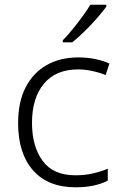

<svg xmlns="http://www.w3.org/2000/svg" viewBox="-20 -786 516 816"><path d="M301 10Q184 10 120.5 -62Q57 -134 57 -263Q57 -353 89 -415Q121 -477 178.5 -509.5Q236 -542 313 -542Q351 -542 385 -535Q419 -528 445 -516L429 -467Q402 -478 371 -484.5Q340 -491 312 -491Q217 -491 166.5 -430Q116 -369 116 -264Q116 -164 161 -102.5Q206 -41 301 -41Q340 -41 375 -49Q410 -57 438 -69V-18Q412 -5 378.5 2.5Q345 10 301 10ZM432 -758Q417 -737 392.5 -709Q368 -681 340 -653.5Q312 -626 287 -606H247V-615Q266 -634 288 -661Q310 -688 330.5 -716Q351 -744 364 -766H432Z"/></svg>

Font: Noto Sans Bengali UI Light
Style: Regular
Weight: 300
Designer: Jelle Bosma - Monotype Design Team
Foundry: Monotype Imaging Inc.
Version: Version 2.003; ttfautohint (v1.8.4.7-5d5b)